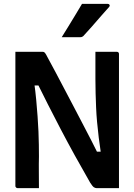

<svg xmlns="http://www.w3.org/2000/svg" viewBox="-20 -966 690 986"><path d="M180 0Q153 0 125 0Q97 0 70 0Q67 0 64.5 -1.5Q62 -3 60.5 -5.5Q59 -8 59 -11Q59 -84 59 -156Q59 -228 59 -300Q59 -372 59 -444Q59 -516 59 -588Q59 -616 59 -644Q59 -672 59 -700Q78 -700 103.5 -700Q129 -700 154 -700Q179 -700 198 -700Q203 -700 206 -698.5Q209 -697 213 -691.5Q217 -686 224 -672Q245 -634 266.5 -593Q288 -552 310.5 -509.5Q333 -467 356 -423Q379 -379 402 -335Q425 -291 448 -246.5Q471 -202 492 -159L452 -187H518L499 -173Q492 -219 487 -260Q482 -301 478.5 -339.5Q475 -378 473.5 -414.5Q472 -451 471 -486.5Q470 -522 470 -559Q470 -590 470 -626Q470 -662 470 -700Q498 -700 525.5 -700Q553 -700 580 -700Q585 -700 588 -697Q591 -694 591 -689Q591 -618 591 -547Q591 -476 591 -404.5Q591 -333 591 -262Q591 -191 591 -120Q591 -90 591 -60Q591 -30 591 0Q573 0 552.5 0Q532 0 512 0Q492 0 475 0Q469 0 462 -4.5Q455 -9 443 -28Q401 -101 363.5 -169Q326 -237 292 -302Q258 -367 225.5 -431Q193 -495 160 -562L203 -527H137L155 -546Q162 -497 166 -453Q170 -409 173 -368.5Q176 -328 177.5 -291.5Q179 -255 179.5 -222.5Q180 -190 180 -162Q179 -124 179.5 -82.5Q180 -41 180 0ZM401 -946Q435 -946 453.5 -946Q472 -946 489.5 -946Q507 -946 534 -946Q540 -946 542.5 -941Q545 -936 541 -931Q522 -910 508 -894Q494 -878 480.5 -862.5Q467 -847 450.5 -828Q434 -809 408 -781Q406 -779 402 -777Q398 -775 392 -775Q368 -775 352.5 -775Q337 -775 324.5 -775Q312 -775 297 -775Q316 -805 332.5 -832.5Q349 -860 366 -887.5Q383 -915 401 -946Z"/></svg>

Font: Recursive SemiBold
Style: Regular
Weight: 600
Version: Version 1.085